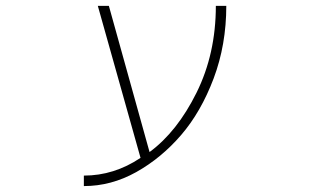

<svg xmlns="http://www.w3.org/2000/svg" viewBox="-20 -544 1040 645"><path d="M740.2 -524.4Q740.2 -393.6 697.8 -280.8Q655.3 -168 588.4 -90.3Q521.5 -12.7 437.5 34.2Q353.5 81.1 261.7 81.1V45.9Q363.3 45.9 452.1 -13.7L308.6 -524.4H345.7L482.4 -33.2Q575.2 -101.6 640.1 -232.4Q705.1 -363.3 705.1 -524.4Z"/></svg>

Font: GenEi Gothic M ExtraLight
Style: Regular
Weight: 200
Designer: o_tamon (Modified); [Source Han Sans]
Ryoko NISHIZUKA  (kana & ideographs); Paul D. Hunt (Latin, Greek & Cyrillic); Wenl
Version: Version 1.1a;Original Version 1.004